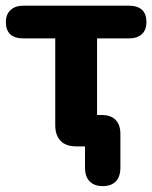

<svg xmlns="http://www.w3.org/2000/svg" viewBox="-22 -510 530 669"><path d="M335.8 138.5Q306.8 138.5 290.5 122.1Q274.2 105.8 274.2 73.5V-19.5L296 0H243Q208 0 189.2 -19.1Q170.5 -38.2 170.5 -74.2V-376.2H60.2Q-1.5 -376.2 -1.5 -433.2Q-1.5 -460.2 14.9 -475.2Q31.2 -490.2 60.2 -490.2H426.5Q488.2 -490.2 488.2 -433.2Q488.2 -405.5 472.2 -390.9Q456.2 -376.2 426.5 -376.2H316.2V-91.5L300 -109.2H332.2Q364.2 -109.2 380.9 -92.2Q397.5 -75.2 397.5 -43.2V73.5Q397.5 105.8 381.5 122.1Q365.5 138.5 335.8 138.5Z"/></svg>

Font: Nunito ExtraLight
Style: Regular
Weight: 200
Designer: Vernon Adams
Foundry: Vernon Adams
Version: Version 3.602;April 4, 2023;FontCreator 14.0.0.2856 64-bit